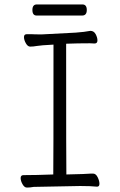

<svg xmlns="http://www.w3.org/2000/svg" viewBox="-20 -841 540 865"><path d="M101 4Q90 4 81.5 -11Q73 -26 73 -39Q73 -52 86 -52Q141 -52 220 -55Q221 -81 221 -640Q163 -637 146.5 -634Q130 -631 116 -631Q105 -631 96.5 -646Q88 -661 88 -674Q88 -687 101 -687H121Q134 -686 168 -686L321 -694Q362 -697 387 -702Q403 -702 411 -687Q419 -672 419 -659Q419 -645 406 -645L385 -646Q331 -646 278 -644Q278 -79 279 -55Q373 -57 391 -59H399Q412 -59 420 -42.5Q428 -26 428 -13Q428 0 417 0Q391 -3 341 -3L132 1Q115 4 103 4ZM145 -771Q126 -771 126 -796Q126 -821 146 -821H351Q371 -821 371 -796Q371 -771 350 -771Z"/></svg>

Font: LXGW WenKai Mono TC Light
Style: Regular
Weight: 300
Designer: LXGW / Fontworks Inc.
Foundry: LXGW / Fontworks Inc.
Version: Version 1.330